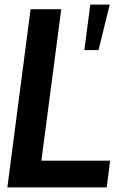

<svg xmlns="http://www.w3.org/2000/svg" viewBox="-20 -820 551 840"><path d="M446.8 0H12.2L113.8 -779.8H248L161.1 -117.2H461.9ZM375 -799.8H460L411.1 -601.1H349.1Z"/></svg>

Font: Cooper Hewitt
Style: Semibold Italic
Weight: 710
Designer: Village Type and Design LLC
Foundry: Cooper Hewitt Smithsonian Design Museum
Version: 1.000